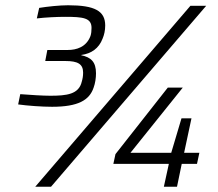

<svg xmlns="http://www.w3.org/2000/svg" viewBox="-20 -710 830 730"><path d="M178 -304C277 -304 320 -329 336 -377C342 -393 345 -414 345 -431C345 -475 326 -492 289 -500V-501C327 -506 356 -526 370 -563C376 -577 380 -594 380 -613C380 -668 341 -690 239 -690C206 -690 160 -685 129 -680L120 -640C154 -644 198 -646 228 -646C296 -646 328 -642 328 -604C328 -593 327 -582 324 -573C308 -531 271 -520 238 -520H160L152 -478H229C275 -478 296 -467 296 -434C296 -421 294 -410 291 -400C280 -351 233 -346 171 -346C143 -346 96 -349 57 -352L49 -313C84 -308 140 -304 178 -304ZM704 -688 114 0H174L764 -688ZM622 -87 603 0H653L671 -87H729L738 -129H680L708 -260H670L631 -129H476L675 -377H618L419 -124L411 -87Z"/></svg>

Font: Saira UNSAM Light Italic
Style: Regular
Weight: 300
Italic angle: -12°
Designer: Hector Gatti with collaboration of the Omnibus-Type team
Foundry: Omnibus-Type
Version: Version 0.072;PS 000.072;hotconv 1.0.88;makeotf.lib2.5.64775